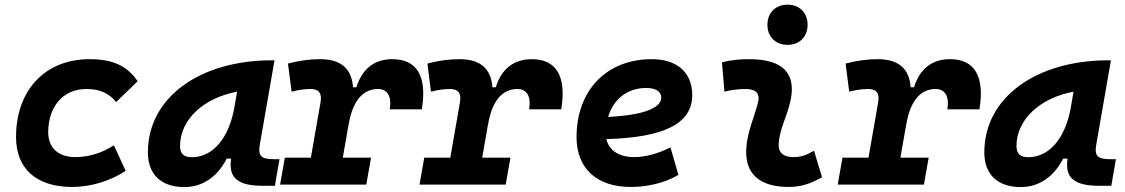

<svg xmlns="http://www.w3.org/2000/svg" viewBox="-20 -776 4728 807"><path d="M297.4 -115.7C225.1 -115.7 183.1 -153.8 182.6 -220.2C183.1 -329.6 246.1 -401.9 342.8 -401.9C398.9 -401.9 436.5 -385.3 468.3 -347.2L558.6 -434.6C514.2 -499.5 453.6 -527.3 356.4 -527.3C169.9 -527.3 47.4 -397.5 47.4 -199.7C47.4 -66.9 133.3 9.8 283.2 9.8C365.2 9.8 446.8 -17.1 508.3 -58.1L458.5 -165.5C414.6 -135.7 356 -115.7 297.4 -115.7Z M754.9 10.3C830.6 10.3 893.6 -32.2 933.1 -109.4H951.2C944.8 -54.2 949.7 4.9 1082 4.9H1135.3L1154.8 -106.9H1131.3C1077.6 -106.9 1064 -120.6 1071.8 -166.5L1133.8 -522.5H1121.6C825.2 -522.5 601.6 -370.1 601.6 -135.3C601.6 -43 657.2 10.3 754.9 10.3ZM786.6 -115.2C752.4 -115.2 736.8 -129.9 736.8 -162.1C736.8 -275.4 838.4 -365.2 976.6 -390.6L965.3 -325.7C941.9 -191.4 872.1 -115.2 786.6 -115.2Z M1157.2 0H1519.5L1539.6 -113.3H1420.9L1444.8 -251V-249.5C1463.4 -363.8 1513.2 -401.9 1568.8 -401.9C1608.4 -401.9 1627 -371.6 1618.2 -316.4H1752.9C1775.9 -455.1 1732.9 -527.3 1628.9 -527.3C1551.8 -527.3 1501 -484.4 1478 -409.2H1463.9C1458 -487.8 1413.1 -527.3 1325.2 -527.3C1280.8 -527.3 1236.3 -521 1190.4 -508.8L1205.6 -390.6C1233.4 -397.9 1259.8 -401.9 1285.2 -401.9C1321.3 -401.9 1334 -383.3 1327.1 -345.2L1286.6 -113.3H1177.2Z M1743.2 0H2105.5L2125.5 -113.3H2006.8L2030.8 -251V-249.5C2049.3 -363.8 2099.1 -401.9 2154.8 -401.9C2194.3 -401.9 2212.9 -371.6 2204.1 -316.4H2338.9C2361.8 -455.1 2318.8 -527.3 2214.8 -527.3C2137.7 -527.3 2086.9 -484.4 2064 -409.2H2049.8C2043.9 -487.8 1999 -527.3 1911.1 -527.3C1866.7 -527.3 1822.3 -521 1776.4 -508.8L1791.5 -390.6C1819.3 -397.9 1845.7 -401.9 1871.1 -401.9C1907.2 -401.9 1919.9 -383.3 1913.1 -345.2L1872.6 -113.3H1763.2Z M2645.5 -115.7C2581.5 -115.7 2539.6 -143.6 2528.8 -191.4C2764.6 -197.8 2889.6 -253.4 2889.6 -376C2889.6 -471.2 2826.2 -527.3 2719.2 -527.3C2529.8 -527.3 2403.3 -396.5 2403.3 -199.7C2403.3 -67.9 2488.3 9.8 2631.3 9.8C2695.8 9.8 2769.5 -4.4 2831.5 -41L2797.9 -156.7C2748.5 -130.9 2692.4 -115.7 2645.5 -115.7ZM2536.1 -284.7C2558.1 -359.4 2617.2 -406.2 2695.8 -406.2C2736.3 -406.2 2759.3 -391.1 2759.3 -365.7C2759.3 -320.3 2677.2 -291 2536.1 -284.7Z M3401.4 -142.6C3367.7 -123 3347.2 -115.7 3314.9 -115.7C3272 -115.7 3250.5 -134.8 3252.9 -172.4C3257.3 -234.9 3285.6 -281.2 3300.8 -345.2C3330.1 -465.3 3272.9 -527.3 3129.9 -527.3C3091.3 -527.3 3052.7 -524.4 3014.6 -513.7L3024.9 -390.6C3054.7 -398.4 3084.5 -401.9 3114.3 -401.9C3157.7 -401.9 3175.8 -382.3 3166 -345.2C3151.9 -288.1 3121.1 -222.7 3116.7 -153.3C3109.9 -46.4 3170.9 9.8 3295.9 9.8C3353 9.8 3395 -8.3 3435.1 -31.2ZM3290 -587.4C3340.3 -587.4 3374.5 -621.6 3374.5 -671.9C3374.5 -722.2 3340.3 -756.3 3290 -756.3C3239.7 -756.3 3205.6 -722.2 3205.6 -671.9C3205.6 -621.6 3239.7 -587.4 3290 -587.4Z M3501 0H3863.3L3883.3 -113.3H3764.6L3788.6 -251V-249.5C3807.1 -363.8 3856.9 -401.9 3912.6 -401.9C3952.1 -401.9 3970.7 -371.6 3961.9 -316.4H4096.7C4119.6 -455.1 4076.7 -527.3 3972.7 -527.3C3895.5 -527.3 3844.7 -484.4 3821.8 -409.2H3807.6C3801.8 -487.8 3756.8 -527.3 3668.9 -527.3C3624.5 -527.3 3580.1 -521 3534.2 -508.8L3549.3 -390.6C3577.1 -397.9 3603.5 -401.9 3628.9 -401.9C3665 -401.9 3677.7 -383.3 3670.9 -345.2L3630.4 -113.3H3521Z M4270.5 10.3C4346.2 10.3 4409.2 -32.2 4448.7 -109.4H4466.8C4460.4 -54.2 4465.3 4.9 4597.7 4.9H4650.9L4670.4 -106.9H4647C4593.3 -106.9 4579.6 -120.6 4587.4 -166.5L4649.4 -522.5H4637.2C4340.8 -522.5 4117.2 -370.1 4117.2 -135.3C4117.2 -43 4172.9 10.3 4270.5 10.3ZM4302.2 -115.2C4268.1 -115.2 4252.4 -129.9 4252.4 -162.1C4252.4 -275.4 4354 -365.2 4492.2 -390.6L4481 -325.7C4457.5 -191.4 4387.7 -115.2 4302.2 -115.2Z"/></svg>

Font: Cascadia Code NF
Style: Bold Italic
Weight: 700
Italic angle: -10°
Monospace: yes
Designer: Aaron Bell
Foundry: Saja Typeworks
Version: Version 2404.023